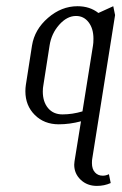

<svg xmlns="http://www.w3.org/2000/svg" viewBox="-20 -404 395 624"><path d="M62.5 -107.4Q62.5 -117.7 64 -127.9L84 -255.9Q92.3 -308.1 136 -345.9Q179.7 -383.8 231.9 -383.8Q272 -383.8 299.8 -361.8L348.1 -383.8L354 -355L279.8 111.8Q278.8 116.7 278.8 126Q278.8 145.5 288.6 156.2Q298.3 167 314 167Q324.2 167 334 162.1L339.8 190.9Q318.8 200.2 294.9 200.2Q263.2 200.2 242.2 180.2Q221.2 160.2 221.2 131.3Q221.2 127.9 222.2 120.1L243.2 -9.8Q206.5 0 170.9 0Q123.5 0 93 -30.5Q62.5 -61 62.5 -107.4ZM119.1 -106.4Q119.1 -73.2 136.2 -52.7Q153.3 -32.2 183.1 -32.2Q215.3 -32.2 248 -42L282.2 -255.9Q283.7 -263.7 283.7 -278.3Q283.7 -311 268.1 -331.5Q252.4 -352.1 227.1 -352.1Q197.8 -352.1 172.4 -323.5Q147 -294.9 141.1 -255.9L121.1 -127.9Q119.1 -118.2 119.1 -106.4Z"/></svg>

Font: Gawaa
Style: Italic
Weight: 400
Designer: T. Christopher White
Version: Version 1.0